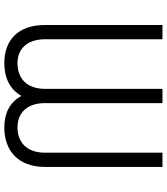

<svg xmlns="http://www.w3.org/2000/svg" viewBox="39 -806 777 895"><g transform="rotate(90 427.5 -358.5)"><path d="M96.6 -180.4C96.2 -51.5 169.7 9.9 274.5 9.9C338.1 9.9 394.5 -12.4 427.2 -70C458.1 -12.4 511.7 9.9 574.2 9.9C679.3 9.9 758.2 -51.5 758.2 -180.4V-727.3H691.8V-180.4C691.8 -91.3 639.6 -51.5 574.9 -51.5C507.5 -51.5 460.6 -94.1 460.6 -180.4V-727.3H394.2V-180.4C394.2 -94.1 345.2 -51.5 273.8 -51.5C213.1 -51.5 163 -90.9 163 -180.4V-727.3H96.6Z"/></g></svg>

Font: Karasuma Gothic
Style: Light
Weight: 300
Designer: Rasmus Andersson / Ryoko Nishizuka
Foundry: rsms
Version: Version 1.00